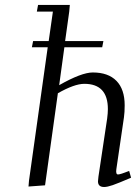

<svg xmlns="http://www.w3.org/2000/svg" viewBox="-20 -749 563 776"><path d="M95.2 4.9 97.2 -19 172.9 -558.1H108.9L113.8 -583H176.8L193.8 -702.1H128.9L133.8 -729H262.2L259.8 -702.1L243.2 -583H397.9L393.1 -558.1H240.2L219.2 -404.8Q309.6 -456.1 355 -456.1Q417.5 -456.1 450.7 -422.1Q483.9 -388.2 483.9 -323.2Q483.9 -294.9 481 -274.9L450.2 -64.9Q447.3 -43.9 457 -43.9Q466.3 -43.9 502 -58.1L509.8 -30.8Q457.5 -8.3 435.5 -0.7Q413.6 6.8 400.9 6.8Q376 6.8 376 -16.1Q376 -21.5 377.9 -35.2L413.1 -270Q416 -291.5 416 -308.1Q416 -410.2 320.8 -410.2Q280.8 -410.2 213.9 -372.1L162.1 0Z"/></svg>

Font: Dehuti
Style: Italic
Weight: 400
Version: Version 1.2